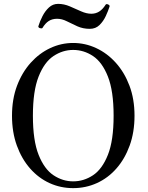

<svg xmlns="http://www.w3.org/2000/svg" viewBox="-20 -960 763 992"><path d="M358 12Q293 12 236 -14Q179 -40 135.5 -89.5Q92 -139 67 -208Q42 -277 42 -362Q42 -448 68 -517Q94 -586 138.5 -635.5Q183 -685 239.5 -711.5Q296 -738 358 -738Q420 -738 477 -711.5Q534 -685 578.5 -635.5Q623 -586 649 -517Q675 -448 675 -362Q675 -277 650 -208Q625 -139 581.5 -89.5Q538 -40 480.5 -14Q423 12 358 12ZM358 -23Q413 -23 460.5 -54.5Q508 -86 537.5 -160Q567 -234 567 -362Q567 -490 537.5 -564.5Q508 -639 460.5 -670.5Q413 -702 358 -702Q304 -702 256.5 -670.5Q209 -639 179.5 -564.5Q150 -490 150 -362Q150 -234 179.5 -160Q209 -86 256.5 -54.5Q304 -23 358 -23ZM444 -811Q409 -811 380 -824Q351 -837 325.5 -850Q300 -863 275 -863Q250 -863 232 -851.5Q214 -840 199 -815Q195 -812 186.5 -814.5Q178 -817 178 -824Q186 -850 199.5 -876.5Q213 -903 233 -921.5Q253 -940 280 -940Q311 -940 341 -927Q371 -914 399 -901.5Q427 -889 452 -889Q474 -889 492 -900Q510 -911 526 -936Q529 -941 538.5 -937Q548 -933 546 -926Q539 -904 526.5 -877Q514 -850 494 -830.5Q474 -811 444 -811Z"/></svg>

Font: TsukuhouMincho
Style: Regular
Weight: 400
Designer: Iose
Foundry: Typographish
Version: Version 1.001; ttfautohint (v1.8.3)